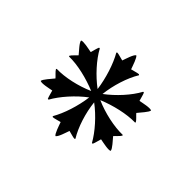

<svg xmlns="http://www.w3.org/2000/svg" viewBox="-90 -822 551 551"><g transform="rotate(45 185.5 -547.0)"><path d="M231 -676 229 -678C223 -678 209 -673 203 -672C199 -683 191 -708 185 -711C178 -707 171 -683 167 -672C161 -673 147 -678 141 -678L139 -676C156 -647 170 -602 175 -564C144 -587 113 -621 97 -651H94C91 -645 88 -631 86 -625C75 -627 49 -633 43 -629C43 -621 61 -603 68 -594C64 -589 53 -580 50 -574L51 -572C85 -573 130 -562 166 -547C130 -531 85 -521 51 -522L50 -520C53 -514 64 -505 68 -500C61 -491 43 -472 43 -465C50 -461 75 -467 86 -469C88 -463 91 -449 94 -443H97C113 -472 144 -507 175 -530C170 -491 156 -447 139 -418L141 -416C147 -416 161 -421 167 -422C171 -411 179 -386 185 -383C192 -387 199 -411 203 -422C209 -421 223 -416 229 -416L231 -418C213 -447 199 -491 195 -530C226 -507 257 -472 273 -443H276C279 -449 282 -463 284 -469C295 -467 321 -461 327 -465C327 -473 309 -491 302 -500C306 -505 317 -514 320 -520L319 -522C285 -521 239 -531 203 -547C239 -562 285 -573 319 -572L320 -574C317 -580 306 -589 302 -594C309 -603 327 -622 327 -629C320 -633 295 -627 284 -625C282 -631 279 -645 276 -651H273C257 -621 226 -587 195 -564C199 -602 213 -647 231 -676Z"/></g></svg>

Font: Almendra
Style: Regular
Weight: 400
Designer: Ana Sanfelippo
Foundry: Ana Sanfelippo
Version: Version 1.003